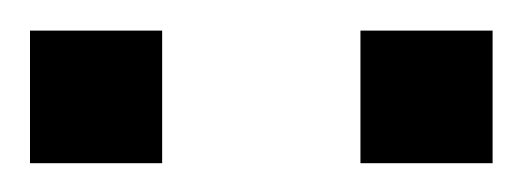

<svg xmlns="http://www.w3.org/2000/svg" viewBox="-20 -772 348 128"><path d="M0 -751.6H88.1V-663.2H0ZM220.3 -751.6H308.4V-663.2H220.3Z"/></svg>

Font: Ulica
Style: Regular
Weight: 400
Version: Version